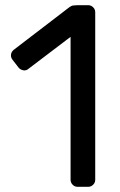

<svg xmlns="http://www.w3.org/2000/svg" viewBox="-20 -720 461 740"><path d="M347 -27Q347 -16 339 -8Q331 0 320 0H279Q268 0 260 -8Q252 -16 252 -27V-578L90 -455Q81 -447 70 -449Q59 -451 52 -459L28 -490Q21 -499 22.5 -510Q24 -521 33 -528L247 -692Q255 -698 263 -699Q271 -700 279 -700H320Q331 -700 339 -692Q347 -684 347 -673Z"/></svg>

Font: Rubik
Style: Regular
Weight: 400
Designer: Hubert & Fischer
Foundry: Hubert & Fischer
Version: Version 1.002; ttfautohint (v1.6)